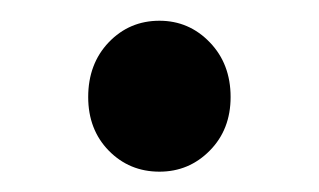

<svg xmlns="http://www.w3.org/2000/svg" viewBox="-20 -155 311 187"><path d="M135.3 12.2Q106 12.2 85.9 -8.3Q65.9 -28.8 65.9 -60.5Q65.9 -92.8 85.9 -113.8Q106 -134.8 135.3 -134.8Q164.1 -134.8 184.3 -113.8Q204.6 -92.8 204.6 -60.5Q204.6 -28.8 184.3 -8.3Q164.1 12.2 135.3 12.2Z"/></svg>

Font: Akatab SemiBold
Style: Regular
Weight: 600
Designer: SIL Global
Foundry: SIL Global
Version: Version 4.100